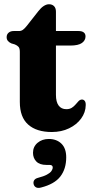

<svg xmlns="http://www.w3.org/2000/svg" viewBox="-20 -624 452 925"><path d="M51.5 -410 34.5 -415Q23.5 -420 17.8 -427.2Q12 -434.5 12 -445Q12 -458.5 21.5 -466.5Q31 -474.5 45.5 -474.5H71.5Q82 -474.5 90.5 -480.5Q99 -486.5 110 -500.5L165 -570.5Q177 -586 190.2 -594.8Q203.5 -603.5 216 -603.5Q231.5 -603.5 240.5 -594.2Q249.5 -585 249.5 -567.5V-167Q249.5 -133 262.5 -115.5Q275.5 -98 299.5 -98Q315.5 -98 326 -104.8Q336.5 -111.5 344 -120.5Q351.5 -129.5 358.5 -136.8Q365.5 -144 374.5 -144.5Q383 -144.5 388.2 -137.8Q393.5 -131 393 -117.5Q392.5 -82.5 371 -53Q349.5 -23.5 312.8 -5.8Q276 12 229.5 12Q156 12 115.8 -23.8Q75.5 -59.5 75.5 -132.5V-374Q75.5 -391 69.5 -398Q63.5 -405 51.5 -410ZM186 -404.5V-474.5H359Q374.5 -474.5 383.2 -468Q392 -461.5 392 -448.5Q392 -429.5 374.8 -417Q357.5 -404.5 318 -404.5ZM203.5 170.5Q171 170.5 155 154Q139 137.5 139 112Q139 82.5 161 64Q183 45.5 215 45.5Q252.5 45.5 275.8 68Q299 90.5 299 134Q299 189.5 270.8 226.2Q242.5 263 177.5 279.5Q162.5 283.5 153.5 278.5Q144.5 273.5 142 263Q139.5 252.5 144.8 244.2Q150 236 164 232.5Q191 225.5 206.2 217.2Q221.5 209 227.8 200Q234 191 234 182.5Q234 170.5 218.5 170.5Z"/></svg>

Font: Fraunces 28pt Soft Wonky
Style: Bold
Weight: 700
Version: Version 1.000;[b76b70a41]